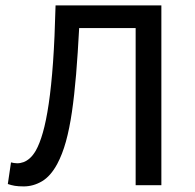

<svg xmlns="http://www.w3.org/2000/svg" viewBox="-20 -682 718 707"><path d="M479.5 -578.6H271.5Q266.6 -485.4 260.3 -408.7Q253.9 -332 244.9 -270Q235.8 -208 222.7 -160.6Q209.5 -113.3 190.9 -78.6Q166.5 -33.2 134.5 -14.4Q102.5 4.4 67.4 4.4Q47.4 4.4 34.4 2.2Q21.5 0 8.8 -4.4L20.5 -84Q31.2 -81.1 43 -80.8Q54.7 -80.6 66.7 -85Q78.6 -89.4 90.1 -99.6Q101.6 -109.9 111.8 -127.4Q126 -152.3 137.9 -194.1Q149.9 -235.8 159.4 -299.8Q168.9 -363.8 175.3 -452.9Q181.6 -542 184.6 -662.1H574.2V0H479.5Z"/></svg>

Font: PT Astra Sans
Style: Regular
Weight: 400
Designer: A.Korolkova, I. Chaeva
Foundry: ParaType Ltd
Version: Version 1.001; ttfautohint (v1.6)